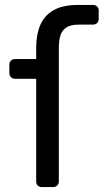

<svg xmlns="http://www.w3.org/2000/svg" viewBox="-20 -760 421 780"><path d="M150 0Q139 0 133 -6.5Q127 -13 127 -23V-440H41Q31 -440 24.5 -446.5Q18 -453 18 -463V-497Q18 -507 24.5 -513.5Q31 -520 41 -520H127V-565Q127 -619 143.5 -658Q160 -697 197.5 -718.5Q235 -740 298 -740H358Q368 -740 374.5 -733.5Q381 -727 381 -717V-683Q381 -673 374.5 -666.5Q368 -660 358 -660H300Q265 -660 247.5 -647Q230 -634 224.5 -613Q219 -592 219 -565V-23Q219 -13 212.5 -6.5Q206 0 196 0Z"/></svg>

Font: DVN-Rubik
Style: Regular
Weight: 400
Designer: Hubert and Fischer
Foundry: Hubert & Fischer
Version: Version 2.102